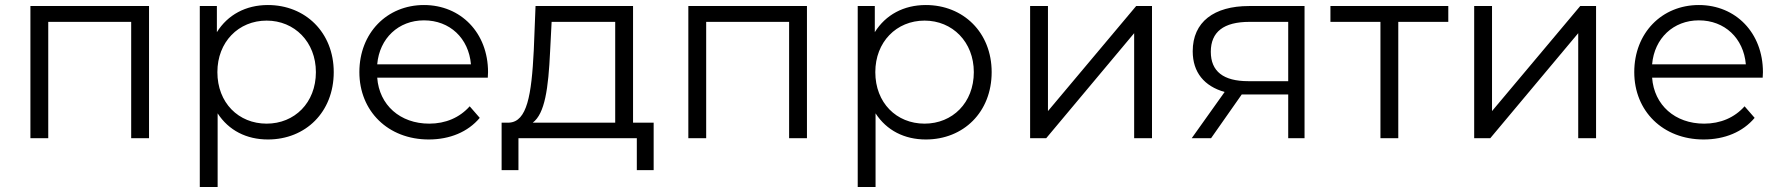

<svg xmlns="http://www.w3.org/2000/svg" viewBox="-20 -550 7091 764"><path d="M172 0V-463H502V0H573V-526H101V0Z M775 -526V194H846V-99C890 -31 961 5 1046 5C1196 5 1308 -104 1308 -263C1308 -421 1195 -530 1046 -530C958 -530 886 -491 843 -422V-526ZM1041 -468C1152 -468 1237 -383 1237 -263C1237 -141 1152 -58 1041 -58C929 -58 845 -141 845 -263C845 -383 929 -468 1041 -468Z M1686 5C1770 5 1842 -25 1889 -81L1849 -127C1809 -82 1753 -58 1688 -58C1572 -58 1489 -132 1481 -241H1921L1922 -263C1922 -419 1814 -530 1667 -530C1520 -530 1410 -419 1410 -263C1410 -108 1524 5 1686 5ZM1667 -469C1770 -469 1845 -398 1854 -294H1481C1490 -398 1566 -469 1667 -469Z M2043 127V0H2514V127H2581V-62H2499V-526H2111L2104 -350C2095 -170 2077 -66 2006 -62H1976V127ZM2100 -62C2148 -98 2162 -197 2169 -346L2175 -463H2428V-62Z M2790 0V-463H3120V0H3191V-526H2719V0Z M3393 -526V194H3464V-99C3508 -31 3579 5 3664 5C3814 5 3926 -104 3926 -263C3926 -421 3813 -530 3664 -530C3576 -530 3504 -491 3461 -422V-526ZM3659 -468C3770 -468 3855 -383 3855 -263C3855 -141 3770 -58 3659 -58C3547 -58 3463 -141 3463 -263C3463 -383 3547 -468 3659 -468Z M4079 -526V0H4143L4493 -418V0H4564V-526H4501L4150 -108V-526Z M4799 0 4921 -174H5106V0H5171V-526H4950C4811 -526 4726 -463 4726 -346C4726 -262 4772 -207 4853 -184L4722 0ZM4798 -344C4798 -423 4849 -463 4952 -463H5106V-227H4947C4848 -227 4798 -266 4798 -344Z M5274 -463H5473V0H5544V-463H5743V-526H5274Z M5846 -526V0H5910L6260 -418V0H6331V-526H6268L5917 -108V-526Z M6759 5C6843 5 6915 -25 6962 -81L6922 -127C6882 -82 6826 -58 6761 -58C6645 -58 6562 -132 6554 -241H6994L6995 -263C6995 -419 6887 -530 6740 -530C6593 -530 6483 -419 6483 -263C6483 -108 6597 5 6759 5ZM6740 -469C6843 -469 6918 -398 6927 -294H6554C6563 -398 6639 -469 6740 -469Z"/></svg>

Font: Malon Grotesk
Style: Regular
Weight: 400
Designer: Julieta Ulanovsky
Foundry: Julieta Ulanovsky
Version: Version 7.200